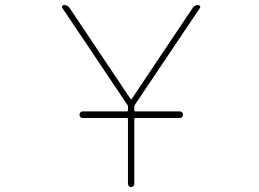

<svg xmlns="http://www.w3.org/2000/svg" viewBox="-20 -773 1040 770"><path d="M493.2 -35.2V-295.9Q493.2 -299.8 488.3 -299.8H311.5Q305.7 -299.8 302.2 -303.7Q298.8 -307.6 298.8 -313Q298.8 -318.4 302.2 -322.3Q305.7 -326.2 311.5 -326.2H488.3Q493.2 -326.2 493.2 -330.1V-345.7Q493.2 -349.6 490.2 -353.5L230.5 -740.2Q228.5 -742.2 228.5 -745.1Q228.5 -746.1 229.5 -748Q232.4 -752.9 236.3 -752.9Q252 -752.9 259.8 -740.2L502.9 -377Q503.9 -375 505.9 -375Q507.8 -375 508.8 -377L752 -740.2Q759.8 -752.9 775.4 -752.9Q779.3 -752.9 782.2 -748Q783.2 -746.1 783.2 -745.1Q783.2 -742.2 781.2 -740.2L521.5 -353.5Q518.6 -349.6 518.6 -345.7V-330.1Q518.6 -326.2 523.4 -326.2H701.2Q707 -326.2 710.4 -322.3Q713.9 -318.4 713.9 -313Q713.9 -307.6 710.4 -303.7Q707 -299.8 701.2 -299.8H523.4Q518.6 -299.8 518.6 -295.9V-35.2Q518.6 -30.3 514.6 -26.4Q510.7 -22.5 505.9 -22.5Q501 -22.5 497.1 -26.4Q493.2 -30.3 493.2 -35.2Z"/></svg>

Font: Rounded-L Mgen+ 2m thin
Style: Regular
Weight: 100
Designer: [Source Han Sans]
Ryoko NISHIZUKA  (kana & ideographs); Paul D. Hunt (Latin, Greek & Cyrillic); Wenlong ZHANG  (bopomofo
Version: Version 1.059.20150602